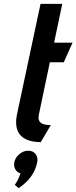

<svg xmlns="http://www.w3.org/2000/svg" viewBox="-20 -720 394 990"><path d="M56 233 76 250Q76 250 87.5 242Q99 234 116.5 217.5Q134 201 149.5 175.5Q165 150 172 116Q177 92 163.5 74.5Q150 57 126 57Q101 57 80 74.5Q59 92 54 116Q50 137 59 153Q68 169 86 174Q80 190 73.5 204.5Q67 219 56 233ZM181 -132 237 -399H309L354 -500H259L301 -700H189L68 -132Q53 -62 83.5 -25Q114 12 190 13L242 -75Q219 -75 203.5 -80Q188 -85 182 -97.5Q176 -110 181 -132Z"/></svg>

Font: Advent Pro
Style: Bold Italic
Weight: 700
Italic angle: -12°
Designer: VivaRado, Andreas Kalpakidis
Foundry: VivaRado, Andreas Kalpakidis
Version: Version 3.000